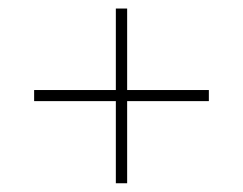

<svg xmlns="http://www.w3.org/2000/svg" viewBox="-20 -610 570 450"><path d="M251.5 -180.5V-590H278V-180.5ZM60 -373V-399H469.5V-373Z"/></svg>

Font: Bodoni Moda 9pt Medium
Style: Regular
Weight: 500
Designer: Owen Earl
Foundry: indestructible type
Version: Version 2.005